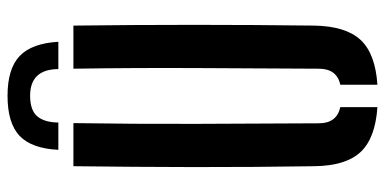

<svg xmlns="http://www.w3.org/2000/svg" viewBox="-276 -739 1022 510"><g transform="rotate(-90 235.0 -484.0)"><path d="M48.5 -160Q46 -320 46.2 -480Q46.5 -640 48.5 -800H163Q160.5 -640 161 -474Q161.5 -308 162.5 -148Q162.5 -100.5 205.5 -91V7.5Q123 2 86.2 -37.2Q49.5 -76.5 48.5 -160ZM265 7.5V-91Q307.5 -100.5 307.5 -148Q308.5 -308 309.2 -474Q310 -640 307.5 -800H422Q424 -640 424 -480Q424 -320 422 -160Q420.5 -76.5 384 -37.2Q347.5 2 265 7.5ZM235.5 -975Q163 -975 129.2 -943Q95.5 -911 92 -840H164.5Q165 -877.5 181.2 -896.2Q197.5 -915 235.5 -915Q306 -915 306.5 -840H379Q375 -910.5 341.2 -942.8Q307.5 -975 235.5 -975Z"/></g></svg>

Font: Big Shoulders Stencil Text
Style: Bold
Weight: 700
Designer: Patric King
Foundry: XO Type Co
Version: Version 1.000